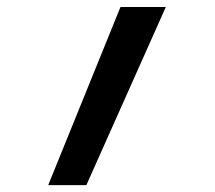

<svg xmlns="http://www.w3.org/2000/svg" viewBox="-20 -538 626 558"><path d="M120.1 0 330.1 -517.6H461.9L231 0Z"/></svg>

Font: CaskaydiaCove NF SemiBold
Style: Regular
Weight: 600
Designer: Aaron Bell
Foundry: Saja Typeworks
Version: Version 2111.001; VTT 6.35;Nerd Fonts 3.2.1